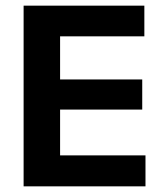

<svg xmlns="http://www.w3.org/2000/svg" viewBox="-20 -659 578 679"><path d="M192.5 0H63.5V-639H192.5ZM494.5 0H102V-109.5H494.5ZM483 -271.5H138.5V-378H483ZM490.5 -530.5H101.5V-639H490.5Z"/></svg>

Font: Anek Kannada SemiBold
Style: Regular
Weight: 600
Version: Version 1.003